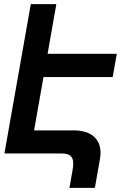

<svg xmlns="http://www.w3.org/2000/svg" viewBox="-20 -745 640 932"><path d="M317 167 332.5 79.5Q335.5 62.5 335.5 48.5Q335.5 23 322.2 11.5Q309 0 277 0H1.5L129.5 -725H253.5L211 -484H547L527 -371H191L145.5 -112H337Q401 -112 434.5 -83Q468 -54 468 -2.5Q468 10.5 464.5 31.5L440.5 167Z"/></svg>

Font: JuliaMono
Style: Bold Italic
Weight: 700
Italic angle: -9°
Monospace: yes
Designer: cormullion
Foundry: corm
Version: Version 0.057; ttfautohint (v1.8.4)